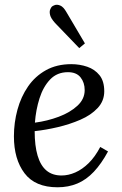

<svg xmlns="http://www.w3.org/2000/svg" viewBox="-20 -783 517 814"><path d="M282 -511Q318 -511 350 -500Q382 -489 402 -464Q422 -439 422 -396Q422 -355 394 -325Q366 -295 321 -275.5Q276 -256 225 -244Q174 -232 127 -227Q127 -165 139.5 -123Q152 -81 177 -60Q202 -39 241 -39Q270 -39 299.5 -52Q329 -65 356 -91.5Q383 -118 405 -160L438 -141Q410 -89 378 -55Q346 -21 308 -5Q270 11 224 11Q129 11 84 -48.5Q39 -108 39 -205Q39 -263 54 -318Q69 -373 99 -416.5Q129 -460 175 -485.5Q221 -511 282 -511ZM268 -477Q222 -477 192.5 -446Q163 -415 147.5 -366Q132 -317 128 -263Q181 -270 229 -288Q277 -306 308 -334.5Q339 -363 339 -401Q339 -433 321.5 -455Q304 -477 268 -477ZM316 -579 213 -686Q196 -705 192.5 -719Q189 -733 192.5 -742Q196 -751 200 -755Q203 -758 212.5 -761.5Q222 -765 235.5 -759.5Q249 -754 262 -731L340 -599Z"/></svg>

Font: Lora Italic
Style: Italic
Weight: 400
Italic angle: -3°
Designer: Olga Karpushina, Alexei Vanyashin (Cyrillic)
Foundry: Cyreal
Version: Version 2.210; ttfautohint (v1.8.1.43-b0c9)